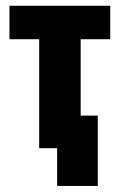

<svg xmlns="http://www.w3.org/2000/svg" viewBox="-20 -504 407 653"><path d="M174.3 128.4H312.5V-110.8H254.4V-370.6H355V-484.4H12.2V-370.6H113.3V0H174.3Z"/></svg>

Font: Roboto Flex
Style: wght 700 wdth 25 opsz 34 GRAD 0.00 slnt 0.00 XTRA 468 XOPQ 96 YOPQ 79 YTLC 514 YTUC 712 YTAS 750 YTDE -203.00 YTFI 738
Weight: 700
Width: 1
Designer: Berlow after Robertson
Foundry: Google
Version: Version 3.100